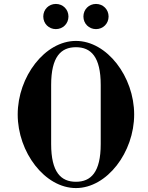

<svg xmlns="http://www.w3.org/2000/svg" viewBox="-20 -938 752 976"><path d="M404 -854C404 -818 432 -790 468 -790C504 -790 532 -818 532 -854C532 -890 504 -918 468 -918C432 -918 404 -890 404 -854ZM200 -854C200 -818 228 -790 264 -790C300 -790 328 -818 328 -854C328 -890 300 -918 264 -918C228 -918 200 -890 200 -854ZM70 -356C70 -164 208 18 366 18C524 18 662 -164 662 -356C662 -548 524 -730 366 -730C208 -730 70 -548 70 -356ZM240 -206V-506C240 -650 290 -698 366 -698C442 -698 492 -650 492 -506V-206C492 -62 442 -14 366 -14C290 -14 240 -62 240 -206Z"/></svg>

Font: Old Standard
Style: Bold
Weight: 700
Designer: Alexey Kryukov <alexios@thessalonica.org.ru>
Version: Version 2.0.2